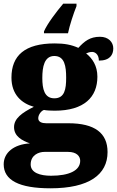

<svg xmlns="http://www.w3.org/2000/svg" viewBox="-34 -786 633 1039"><path d="M204 -616V-606H334C342 -647 365 -716 380 -753V-766H308C271 -722 222 -658 204 -616ZM239 233C448 233 548 159 548 37C548 -66 479 -119 336 -119H216C193 -119 173 -126 173 -146C173 -166 190 -187 204 -191C215 -188 248 -187 262 -187C422 -187 493 -261 493 -371C493 -430 466 -470 432 -497C440 -500 450 -505 465 -505C478 -505 501 -494 501 -458C560 -458 579 -489 579 -524C579 -558 553 -587 507 -587C453 -587 423 -563 390 -527C352 -544 315 -551 262 -551C100 -551 28 -485 28 -366C28 -275 82 -227 149 -208C85 -176 42 -145 42 -98C42 -48 86 -25 128 -10C41 -5 -14 40 -14 103C-14 189 69 233 239 233ZM260 -254C206 -254 195 -305 195 -364C195 -425 206 -483 260 -483C316 -483 324 -427 324 -365C324 -304 316 -254 260 -254ZM242 165C183 165 132 149 132 104C132 52 177 36 206 36H335C380 36 400 59 400 84C400 137 340 165 242 165Z"/></svg>

Font: Noto Serif Lao Black
Style: Regular
Weight: 900
Designer: Monotype Design Team
Foundry: Monotype Imaging Inc.
Version: Version 2.003